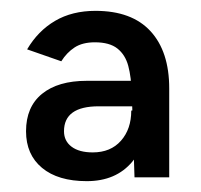

<svg xmlns="http://www.w3.org/2000/svg" viewBox="-20 -727 371 354"><path d="M228 -400 223 -554Q222 -585 216.5 -605.5Q211 -626 196.5 -637.5Q182 -649 155 -649Q132 -649 117.5 -639.5Q103 -630 93 -614L30 -636Q50 -670 81.5 -688.5Q113 -707 156 -707Q223 -707 257.5 -669.5Q292 -632 292 -564V-400ZM140 -393Q87 -393 57.5 -417.5Q28 -442 28 -485Q28 -530 57.5 -554Q87 -578 140 -578H240V-531H162Q98 -531 98 -485Q98 -467 112 -456.5Q126 -446 151 -446Q184 -446 203 -467.5Q222 -489 222 -523L254 -528Q254 -465 224 -429Q194 -393 140 -393Z"/></svg>

Font: Figtree Light
Style: Regular
Weight: 400
Version: Version 2.002